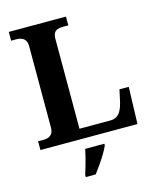

<svg xmlns="http://www.w3.org/2000/svg" viewBox="-134 -807 923 1121"><g transform="rotate(-15 327.0 -246.5)"><path d="M28.1 0V-53H64.3Q79.2 -53 92.2 -58.3Q105.2 -63.6 113.3 -76.5Q121.4 -89.4 121.4 -111.1V-601.2Q121.4 -624.5 113 -637.4Q104.6 -650.4 90.8 -655.7Q76.9 -661 59.7 -661H28.1V-714H373.7V-661H339.8Q320.1 -661 307.1 -655.9Q294.1 -650.8 287.3 -638.3Q280.4 -625.9 280.4 -604V-61H466.4Q489.4 -61 505.6 -71Q521.8 -81.1 532.2 -100.9Q542.7 -120.7 549.2 -148.1L565.5 -223.1H621.6L614.6 0ZM242.8 208Q249.4 187.7 257 161.9Q264.6 136 271.4 109.3Q278.1 82.7 282.1 61H398.2V71Q389.2 92 373.2 118.7Q357.2 145.4 338.3 172.4Q319.4 199.4 303.1 221H242.8Z"/></g></svg>

Font: Noto Serif Hebrew
Style: Regular
Weight: 400
Designer: Monotype Design Team
Foundry: Monotype Imaging Inc.
Version: Version 2.003